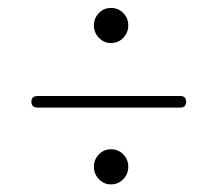

<svg xmlns="http://www.w3.org/2000/svg" viewBox="-20 -600 550 489"><path d="M262.6 -490.4Q244.6 -490.4 231.9 -503.7Q219.2 -517 219.2 -535.1Q219.2 -553.9 231.9 -566.8Q244.6 -579.8 262.6 -579.8Q281.3 -579.8 294 -566.8Q306.7 -553.9 306.7 -535.1Q306.7 -517 294 -503.7Q281.3 -490.4 262.6 -490.4ZM60 -341Q60 -355.5 76 -355.5H439Q454 -355.5 454 -341Q454 -326 439 -326H76Q60 -326 60 -341ZM262.6 -130.4Q244.6 -130.4 231.9 -143.7Q219.2 -157 219.2 -175.1Q219.2 -193.9 231.9 -206.8Q244.6 -219.8 262.6 -219.8Q281.3 -219.8 294 -206.8Q306.7 -193.9 306.7 -175.1Q306.7 -157 294 -143.7Q281.3 -130.4 262.6 -130.4Z"/></svg>

Font: Fraunces 72pt S000
Style: Regular
Weight: 400
Version: Version 1.000; ttfautohint (v1.8.3)